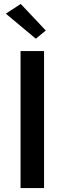

<svg xmlns="http://www.w3.org/2000/svg" viewBox="-20 -961 330 981"><path d="M9.8 -891.1 85.9 -940.9 213.9 -805.2 163.1 -763.2ZM85 -700.2H205.1V0H85Z"/></svg>

Font: Copperplate Sans CC Heavy
Style: Regular
Weight: 400
Designer: indestructible type*
Foundry: Cowboy Collective
Version: Version 1.000